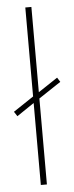

<svg xmlns="http://www.w3.org/2000/svg" viewBox="-54 -789 317 819"><g transform="rotate(-5 104.0 -380.0)"><path d="M87 0V-351L13 -301L0 -321L87 -379V-760H113V-395L196 -450L208 -431L113 -368V0Z"/></g></svg>

Font: Noto Sans Lao Looped SemiCondensed Thin
Style: Regular
Weight: 100
Width: 4
Designer: Mark Frömberg, Ben Mitchell
Foundry: The Fontpad Ltd
Version: Version 1.002; ttfautohint (v1.8.4.7-5d5b)